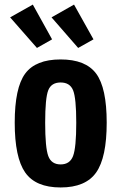

<svg xmlns="http://www.w3.org/2000/svg" viewBox="-20 -815 522 845"><path d="M44.8 -275.2Q44.8 -121.8 90.8 -55.9Q136.8 10 246.8 10Q356.7 10 403.2 -55.9Q449.6 -121.8 449.6 -275.2Q449.6 -428.6 403.2 -491Q356.7 -553.4 246.8 -553.4Q136.8 -553.4 90.8 -491Q44.8 -428.6 44.8 -275.2ZM178.8 -274.9Q178.8 -383.6 192.4 -417.8Q206 -452 246.8 -452Q287.6 -452 301.6 -417.8Q315.6 -383.6 315.6 -274.9Q315.6 -165.4 301.6 -128.4Q287.6 -91.4 246.8 -91.4Q206 -91.4 192.4 -128.4Q178.8 -165.4 178.8 -274.9ZM391.4 -641.8 305.8 -794.8 206.8 -738.6 324 -604ZM209.2 -641.8 124.4 -794.8 24.6 -738.6 142.6 -604Z"/></svg>

Font: Secuela Light
Style: Regular
Weight: 300
Designer: Fernando Haro
Foundry: deFharo
Version: Version 1.708